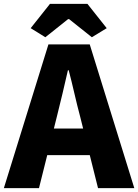

<svg xmlns="http://www.w3.org/2000/svg" viewBox="-28 -975 716 995"><path d="M-8 0 223 -745H437L668 0H480L387 -372Q372 -428 357.5 -491Q343 -554 328 -611H324Q311 -553 296 -490.5Q281 -428 267 -372L174 0ZM149 -171V-309H509V-171ZM207 -782 131 -829 231 -955H425L525 -829L448 -782L330 -876H325Z"/></svg>

Font: Noto Sans SC Black
Style: Regular
Weight: 900
Designer: Ryoko NISHIZUKA  (kana, bopomofo & ideographs); Paul D. Hunt (Latin, Greek & Cyrillic); Sandoll Communications , Soo-you
Foundry: Adobe
Version: Version 2.004-H2;hotconv 1.0.118;makeotfexe 2.5.65603